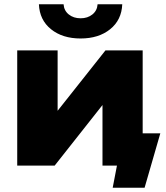

<svg xmlns="http://www.w3.org/2000/svg" viewBox="-20 -779 783 903"><path d="M61 -542H251V-258L476 -542H651V-152H734L660 104H510L530 0H462V-285L237 0H61ZM163 -759H279Q281 -729 303.5 -711Q326 -693 359 -693Q392 -693 414.5 -711Q437 -729 439 -759H555Q552 -685 498 -641.5Q444 -598 359 -598Q274 -598 220 -641.5Q166 -685 163 -759Z"/></svg>

Font: Chess Sans ExtraBold
Style: Regular
Weight: 800
Designer: Wolf Bōese
Foundry: Wolf Bōese
Version: Version 7.223